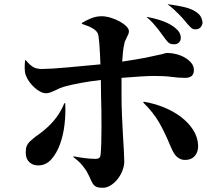

<svg xmlns="http://www.w3.org/2000/svg" viewBox="-20 -836 1040 910"><path d="M832 -764Q821 -775 807.5 -788Q794 -801 775 -815L776 -816Q821 -810 853 -802.5Q885 -795 907 -781Q924 -770 931 -758Q938 -746 940 -729Q940 -720 933 -709.5Q926 -699 911 -697Q897 -696 889.5 -701.5Q882 -707 868 -723Q861 -731 852.5 -741.5Q844 -752 832 -764ZM786 -148Q761 -209 733.5 -256.5Q706 -304 659 -350L661 -354Q710 -346 756 -327.5Q802 -309 837.5 -282Q873 -255 895 -221Q917 -187 919 -148Q920 -116 903.5 -97Q887 -78 858 -78Q843 -78 831.5 -84Q820 -90 812 -99.5Q804 -109 798 -121.5Q792 -134 786 -148ZM411 -706Q402 -711 391.5 -714.5Q381 -718 368 -723V-727Q385 -738 410 -748.5Q435 -759 461 -759Q482 -759 505 -752Q528 -745 547 -734.5Q566 -724 578.5 -711.5Q591 -699 591 -689Q591 -681 588.5 -674.5Q586 -668 582 -661Q580 -657 578.5 -653.5Q577 -650 575 -646Q570 -637 569 -627Q565 -611 563 -591.5Q561 -572 559 -544Q632 -555 670 -562.5Q708 -570 728 -575Q738 -577 745 -578.5Q752 -580 757 -582Q767 -585 775 -585Q793 -585 815 -579.5Q837 -574 855.5 -563.5Q874 -553 886.5 -538Q899 -523 899 -504Q899 -467 858 -467Q826 -467 794 -471.5Q762 -476 712 -476Q684 -476 645 -473.5Q606 -471 556 -467V-383Q556 -339 558 -291Q560 -243 562.5 -200Q565 -157 567 -122.5Q569 -88 569 -71Q569 -50 560.5 -28Q552 -6 538 12Q524 30 505.5 42Q487 54 466 54Q448 54 439 50.5Q430 47 424 40Q417 31 412 20Q409 13 405.5 5Q402 -3 397 -12Q388 -31 370.5 -52Q353 -73 327 -92L329 -95Q393 -83 433 -83Q444 -83 450 -87.5Q456 -92 457 -105Q459 -126 460 -160Q461 -194 461 -233Q461 -272 460.5 -311.5Q460 -351 459 -383L458 -457Q407 -451 363.5 -443Q320 -435 287 -426Q280 -424 273.5 -421.5Q267 -419 261 -417Q255 -414 249 -411Q243 -408 238 -406Q227 -401 217.5 -397.5Q208 -394 198 -394Q186 -394 172 -401Q158 -408 144.5 -420Q131 -432 119.5 -447.5Q108 -463 102 -480Q97 -493 97 -514.5Q97 -536 99 -550L102 -551Q121 -528 137 -518.5Q153 -509 179 -509Q196 -509 228.5 -511Q261 -513 300 -516.5Q339 -520 380 -524Q421 -528 456 -531Q454 -585 451 -626.5Q448 -668 443 -679Q434 -695 411 -706ZM188 -218Q223 -247 246.5 -278.5Q270 -310 285 -347H289Q292 -299 286 -247Q280 -195 264 -151.5Q248 -108 222.5 -80Q197 -52 161 -52Q135 -52 118.5 -68Q102 -84 102 -113Q102 -133 106.5 -144Q111 -155 121 -165Q126 -170 133 -175.5Q140 -181 148 -188Q157 -194 167 -201.5Q177 -209 188 -218ZM729 -698Q718 -712 705 -726.5Q692 -741 675 -755L676 -756Q719 -748 753 -735.5Q787 -723 810 -704Q837 -683 837 -656Q837 -643 828 -634.5Q819 -626 805 -626Q792 -626 784.5 -630Q777 -634 766 -648Q758 -658 749 -671Q740 -684 729 -698Z"/></svg>

Font: XinYuGongZhangJiaSongA
Style: Regular
Weight: 900
Designer: XinYuGong
Foundry: Adobe Systems Incorporated
Version: Version 1.00